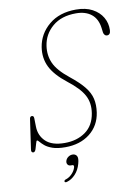

<svg xmlns="http://www.w3.org/2000/svg" viewBox="-98 -774 747 1033"><g transform="rotate(-10 276.0 -257.5)"><path d="M206.5 10Q164 10 137.5 0.8Q111 -8.5 96.2 -21Q81.5 -33.5 74 -42.8Q66.5 -52 62.5 -52Q58.5 -52 54.8 -37Q51 -22 46 -7.2Q41 7.5 32 7.5Q19 7.5 22 -11.5L45.5 -174Q47.5 -186.5 58 -186.5Q68 -186.5 68.5 -172.5L69.5 -126Q70.5 -77.5 104.2 -45.2Q138 -13 207.5 -13Q274.5 -13 321 -46.2Q367.5 -79.5 378 -145Q387 -200 364.2 -242.8Q341.5 -285.5 277.5 -335Q213 -385.5 189 -434.5Q165 -483.5 174 -542Q185.5 -614 242.8 -661.8Q300 -709.5 390.5 -709.5Q443.5 -709.5 479.8 -690Q516 -670.5 534.5 -638.8Q553 -607 551.5 -569Q550.5 -543.5 532 -543.5Q523.5 -543.5 518.5 -549.8Q513.5 -556 512.5 -563.5L509.5 -587.5Q503 -638.5 471 -664Q439 -689.5 387 -689.5Q307 -689.5 258.5 -648.2Q210 -607 201 -544.5Q193.5 -494.5 212.8 -450.8Q232 -407 294 -357.5Q343 -318.5 369.2 -286Q395.5 -253.5 403.2 -220Q411 -186.5 405 -145Q394.5 -74 341 -32Q287.5 10 206.5 10ZM219 111.5Q206.5 111.5 201 103.2Q195.5 95 198.5 84Q202 71.5 213 63.5Q224 55.5 237 55.5Q252 55.5 259.8 67.2Q267.5 79 259 109.5Q250 143 229 165.5Q208 188 182.5 195Q172 198 169.5 191.5Q169.5 182.5 180 180.5Q199 174 213.8 158.2Q228.5 142.5 233.5 125Q237 111.5 226 111.5Z"/></g></svg>

Font: Fraunces 144pt S100 Thin
Style: Italic
Weight: 100
Italic angle: -16°
Version: Version 1.000; ttfautohint (v1.8.3)